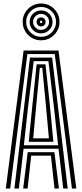

<svg xmlns="http://www.w3.org/2000/svg" viewBox="-20 -1093 476 1113"><path d="M13.6 0 116.9 -800H319.1L422.4 0H397L297.4 -779.7H138.6L39 0ZM114.3 0 140.7 -210.7H295.3L321.7 0H296L275.2 -190.6H160.8L140 0ZM63.5 0 153.7 -759.1H282.3L372.5 0H346.7L319.3 -230.9H116.7L89.3 0ZM118.3 -251H316.9L292 -477.4L260.6 -738.8H175.4L143.2 -477.4ZM146.5 -271.1 167.2 -477.4 192.3 -719.9H243.7L269.6 -477.4L289.5 -271.1ZM172.5 -291.2H263.5L246.5 -477.4L225.2 -699.4H210.8L189.6 -477.4ZM218.2 -859.3Q188.7 -859.3 164.4 -873.6Q140.1 -887.9 125.8 -912.3Q111.5 -936.6 111.5 -966Q111.5 -995.8 125.8 -1019.9Q140.1 -1044.1 164.4 -1058.5Q188.7 -1072.8 218.2 -1072.8Q247.9 -1072.8 272.1 -1058.5Q296.3 -1044.1 310.6 -1019.9Q325 -995.7 325 -966Q325 -936.6 310.6 -912.3Q296.3 -887.9 272.1 -873.6Q247.9 -859.3 218.2 -859.3ZM218.2 -879.5Q254.3 -879.5 279.6 -904.8Q304.8 -930.2 304.8 -966Q304.8 -1002.2 279.6 -1027.4Q254.3 -1052.7 218.2 -1052.7Q182.3 -1052.7 157 -1027.4Q131.6 -1002.2 131.6 -966Q131.6 -930.2 157 -904.8Q182.3 -879.5 218.2 -879.5ZM218.2 -899.6Q190.4 -899.6 171.1 -918.9Q151.8 -938.3 151.8 -966.1Q151.8 -993.8 171.1 -1013.2Q190.4 -1032.5 218.2 -1032.5Q246 -1032.5 265.4 -1013.2Q284.7 -993.8 284.7 -966.1Q284.7 -938.3 265.4 -918.9Q246 -899.6 218.2 -899.6ZM218.2 -919.7Q237.5 -919.7 251.1 -933.3Q264.6 -946.9 264.6 -966Q264.6 -985.4 251.1 -998.9Q237.5 -1012.4 218.2 -1012.4Q199.1 -1012.4 185.5 -998.9Q171.9 -985.4 171.9 -966Q171.9 -946.9 185.5 -933.3Q199.1 -919.7 218.2 -919.7ZM218.2 -939.8Q207.3 -939.8 199.6 -947.5Q192 -955.1 192 -966.1Q192 -977 199.6 -984.7Q207.3 -992.3 218.2 -992.3Q229.2 -992.3 236.8 -984.7Q244.5 -977 244.5 -966Q244.5 -955.1 236.8 -947.5Q229.2 -939.8 218.2 -939.8ZM218.2 -959.2Q225.1 -959.2 225.1 -966.1Q225.1 -973 218.2 -973Q211.3 -973 211.3 -966.1Q211.3 -959.2 218.2 -959.2Z"/></svg>

Font: Big Shoulders Inline Thin
Style: Regular
Weight: 100
Designer: Patric King
Foundry: XO Type Co
Version: Version 2.002